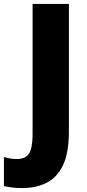

<svg xmlns="http://www.w3.org/2000/svg" viewBox="-92 -734 441 978"><path d="M21 224Q-8 224 -31 221Q-54 218 -72 214V66Q-58 70 -42 73Q-26 76 -7 76Q40 76 57 46.5Q74 17 74 -51V-714H259V-65Q259 43 229.5 106Q200 169 146.5 196.5Q93 224 21 224Z"/></svg>

Font: Noto Sans Khmer UI SemiCondensed Black
Style: Regular
Weight: 900
Width: 4
Designer: Danh Hong and the Monotype Design Team
Foundry: Monotype Imaging Inc.
Version: Version 2.002; ttfautohint (v1.8.4.7-5d5b)